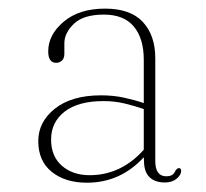

<svg xmlns="http://www.w3.org/2000/svg" viewBox="-20 -728 465 434"><path d="M89 -612Q89 -649.5 124 -679Q159 -708.5 217.5 -708.5Q275 -708.5 303 -678.2Q331 -648 331 -596.5V-364Q331 -329.5 356 -329.5Q370 -329.5 374.8 -338.8Q379.5 -348 384 -348Q389.5 -348 389.5 -342Q389.5 -332.5 379.2 -324Q369 -315.5 352.5 -315.5Q330.5 -315.5 318 -327.5Q305.5 -339.5 305.5 -364.5L305 -372.5Q252 -315 176.5 -315Q127.5 -315 97 -339.5Q66.5 -364 66.5 -409Q66.5 -452.5 104.2 -482.5Q142 -512.5 208.5 -512.5Q236.5 -512.5 260.5 -507.2Q284.5 -502 305 -495V-593Q305 -641 282.5 -668Q260 -695 215 -695Q168.5 -695 147 -674.2Q125.5 -653.5 125.5 -630.5V-606.5Q125.5 -596 120 -591Q114.5 -586 107 -586Q89 -586 89 -612ZM95.5 -412.5Q95.5 -374.5 120 -353.2Q144.5 -332 182.5 -332Q253.5 -332 305 -389.5V-481.5Q284.5 -488.5 262 -494Q239.5 -499.5 214 -499.5Q157 -499.5 126.2 -475.8Q95.5 -452 95.5 -412.5Z"/></svg>

Font: Fraunces 144pt S050 Thin
Style: Regular
Weight: 100
Version: Version 1.000; ttfautohint (v1.8.3)